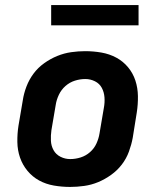

<svg xmlns="http://www.w3.org/2000/svg" viewBox="-20 -730 640 758"><path d="M257 8Q224 8 192.5 2.5Q161 -3 134.5 -17.5Q108 -32 88.5 -55.5Q69 -79 59 -108Q49 -137 48.5 -169.5Q48 -202 53 -234L70 -334Q74 -361 84.5 -388.5Q95 -416 112.5 -439.5Q130 -463 154.5 -480.5Q179 -498 206 -509Q233 -520 261 -524Q289 -528 316 -528Q349 -528 380.5 -522.5Q412 -517 439 -502.5Q466 -488 485.5 -464.5Q505 -441 514.5 -412Q524 -383 524.5 -350.5Q525 -318 520 -286L504 -186Q499 -159 489 -131.5Q479 -104 461 -80.5Q443 -57 418.5 -39.5Q394 -22 367.5 -11Q341 0 312.5 4Q284 8 257 8ZM257 -102Q278 -102 298.5 -108.5Q319 -115 335.5 -129.5Q352 -144 361 -164Q370 -184 373 -204L390 -304Q394 -325 392.5 -345.5Q391 -366 382 -383Q373 -400 355 -409Q337 -418 317 -418Q296 -418 275.5 -411.5Q255 -405 238.5 -390.5Q222 -376 212.5 -356Q203 -336 200 -316L183 -216Q180 -195 181 -174.5Q182 -154 191.5 -137Q201 -120 219 -111Q237 -102 257 -102ZM527 -630H182V-710H527Z"/></svg>

Font: Iosevka Aile Extrabold
Style: Italic
Weight: 800
Italic angle: -9°
Designer: Belleve Invis
Foundry: Belleve Invis
Version: Version 31.1.0; ttfautohint (v1.8.4)